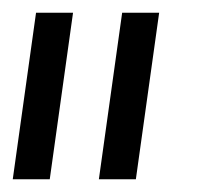

<svg xmlns="http://www.w3.org/2000/svg" viewBox="-63 -720 348 301"><path d="M-43 -439 -6.5 -700H51.5L15 -439ZM92 -439 128.5 -700H186.5L150 -439Z"/></svg>

Font: Urbanist
Style: Italic
Weight: 400
Italic angle: -8°
Designer: Corey Hu
Foundry: Corey Hu
Version: Version 1.330; ttfautohint (v1.8.4.7-5d5b)